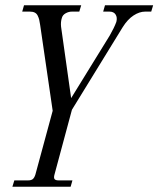

<svg xmlns="http://www.w3.org/2000/svg" viewBox="-20 -476 599 726"><path d="M64 -432.1 70.8 -456.1H287.1L279.8 -432.1H252Q239.7 -432.1 228.3 -425.8Q216.8 -419.4 213.9 -408.2Q209 -393.1 210.9 -375L249 -105L395 -341.8Q411.6 -370.6 419.9 -393.1Q424.3 -409.7 417.2 -420.9Q410.2 -432.1 394 -432.1H370.1L377 -456.1H559.1L551.8 -432.1H528.8Q507.3 -432.1 484.9 -417.5Q462.4 -402.8 443.8 -373L252 -61L186 184.1Q182.6 196.3 186.3 201.2Q189.9 206.1 202.1 206.1H253.9L247.1 230H26.9L34.2 206.1H85.9Q98.1 206.1 104 201.2Q109.9 196.3 113.8 184.1L179.2 -57.1L131.8 -381.8Q129.9 -394.5 128.2 -401.6Q126.5 -408.7 122.6 -416.7Q118.7 -424.8 111.3 -428.5Q104 -432.1 92.8 -432.1Z"/></svg>

Font: Flanker Steampunk
Style: Italic
Weight: 400
Italic angle: -12°
Designer: Alexey Kryukov, Leonardo Di Lena
Foundry: Alexey Kryukov, Leonardo Di Lena
Version: 1.210